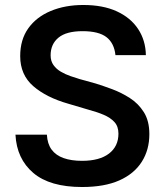

<svg xmlns="http://www.w3.org/2000/svg" viewBox="-20 -737 650 770"><path d="M443 -516Q438 -564 407 -588Q376 -612 311 -612Q246 -612 214.5 -586Q183 -560 183 -515Q183 -492 194.5 -476Q206 -460 224 -449.5Q242 -439 262 -432Q282 -425 299 -420L364 -402Q393 -393 429.5 -379.5Q466 -366 500.5 -344Q535 -322 557 -287Q579 -252 579 -199Q579 -136 548.5 -88Q518 -40 458.5 -13.5Q399 13 309 13Q180 13 113.5 -43.5Q47 -100 42 -197H168Q170 -160 187 -137Q204 -114 235 -103Q266 -92 309 -92Q379 -92 417 -121Q455 -150 455 -201Q455 -230 439 -247.5Q423 -265 396 -276.5Q369 -288 335 -297L254 -321Q166 -346 113.5 -391.5Q61 -437 61 -512Q61 -578 93.5 -623.5Q126 -669 183.5 -693Q241 -717 314 -717Q393 -717 448.5 -691.5Q504 -666 534 -620.5Q564 -575 565 -516Z"/></svg>

Font: Asta Sans
Style: Bold
Weight: 700
Designer: 42dot
Version: Version 1.000